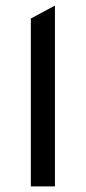

<svg xmlns="http://www.w3.org/2000/svg" viewBox="-20 -665 306 685"><path d="M90 0V-599L176 -645V0Z"/></svg>

Font: Space Grotesk Medium
Style: Regular
Weight: 500
Designer: Florian Karsten
Foundry: Florian Karsten
Version: Version 2.000